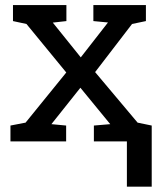

<svg xmlns="http://www.w3.org/2000/svg" viewBox="-20 -548 627 744"><path d="M20.5 0V-61.5L79.1 -72.8L236.8 -267.1L82.5 -455.1L30.3 -466.3V-528.3H237.3V-466.3L184.6 -460.4L293 -325.7L398.4 -460.9L341.8 -466.3V-528.3H545.4V-466.3L491.7 -455.1L348.6 -268.6L513.2 -72.8L567.9 -61.5V0H343.8V-61.5L407.2 -66.9L291.5 -208L179.2 -66.9L236.3 -61.5V0ZM471.7 175.3V-52.7H567.9V175.3Z"/></svg>

Font: Roboto Slab LO
Style: Regular
Weight: 400
Designer: Google
Version: Version 2.000